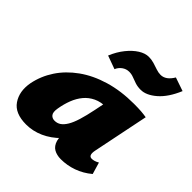

<svg xmlns="http://www.w3.org/2000/svg" viewBox="-185 -796 935 935"><g transform="rotate(45 282.0 -329.0)"><path d="M140 10Q63 10 32 -35.5Q1 -81 13 -147Q25 -207 59 -258.5Q93 -310 148 -349.5Q203 -389 277 -411Q351 -433 441 -433Q471 -433 490.5 -431.5Q510 -430 527 -427L468 -138Q460 -98 484 -98Q491 -98 500.5 -100.5Q510 -103 522 -110L540 -49Q504 -19 463 -4.5Q422 10 379 10Q351 10 331 -1.5Q311 -13 303 -40.5Q295 -68 304 -117L331 -249L417 -277Q402 -210 374.5 -157Q347 -104 310 -66.5Q273 -29 229.5 -9.5Q186 10 140 10ZM225 -101Q243 -101 257 -110.5Q271 -120 283.5 -140.5Q296 -161 306.5 -195Q317 -229 327 -278L347 -377L405 -320Q393 -324 382 -325Q371 -326 359 -326Q320 -326 291.5 -312.5Q263 -299 243.5 -275.5Q224 -252 212 -221Q200 -190 194 -154Q189 -125 198.5 -113Q208 -101 225 -101ZM254 -485 185 -510Q202 -551 226.5 -581.5Q251 -612 278 -629Q305 -646 330 -646Q349 -646 367 -640.5Q385 -635 401 -629.5Q417 -624 432 -624Q450 -624 465.5 -635Q481 -646 494 -668L564 -644Q535 -575 494 -539.5Q453 -504 415 -504Q394 -504 377 -509.5Q360 -515 345 -521Q330 -527 314 -527Q294 -527 277.5 -515Q261 -503 254 -485Z"/></g></svg>

Font: Ysabeau Black
Style: Italic
Weight: 900
Italic angle: -12°
Version: Version 2.000;gftools[0.9.27.dev2+g8671c4b]